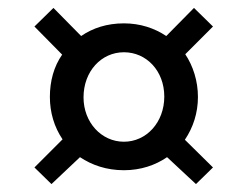

<svg xmlns="http://www.w3.org/2000/svg" viewBox="-20 -582 611 485"><path d="M185 -491 115 -562 67 -515 137 -444C116 -414 106 -377 106 -337C106 -298 117 -261 138 -230L67 -159L110 -117L182 -185C212 -165 249 -152 293 -152C336 -152 373 -165 402 -185L475 -117L518 -159L447 -229C468 -260 480 -297 480 -337C480 -377 468 -415 448 -445L518 -515L470 -562L400 -491C370 -511 334 -523 293 -523C250 -523 214 -511 185 -491ZM293 -224C236 -224 191 -273 191 -336C191 -402 236 -450 293 -450C350 -450 395 -403 395 -338C395 -273 350 -224 293 -224Z"/></svg>

Font: FIGSv2-sans-serif SmBold Italic
Style: Regular
Weight: 600
Italic angle: -12°
Designer: Matt McInerney, Pablo Impallari, Rodrigo Fuenzalida
Foundry: Matt McInerney, Pablo Impallari, Rodrigo Fuenzalida
Version: Version 4.020;hotconv 1.0.109;makeotfexe 2.5.65596